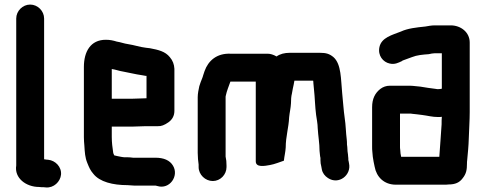

<svg xmlns="http://www.w3.org/2000/svg" viewBox="-20 -742 2124 840"><path d="M51 -661V-18C42 37 94 76 151 76C157 77 163 77 170 77L181 78C215 81 244 53 247 22C250 -12 222 -40 191 -43L180 -44C178 -45 176 -45 173 -45V-661C173 -694 145 -722 112 -722C79 -722 51 -694 51 -661Z M556 -310H469V-440C485 -438 503 -431 518 -429C546 -424 572 -417 601 -413L618 -410H621V-312H618C606 -312 571 -310 556 -310ZM618 -190H671C685 -189 700 -195 717 -207C734 -219 743 -236 743 -257V-441C742 -460 736 -477 723 -492C703 -517 673 -524 636 -531L619 -533C592 -536 567 -545 540 -549C524 -551 506 -558 491 -560C475 -565 461 -568 443 -568C376 -568 347 -516 347 -449V-142C347 -129 348 -117 349 -106C351 -75 352 -53 362 -29C370 -9 375 3 388 18C416 54 474 68 538 68C547 68 558 70 568 70H661L669 72C722 88 764 28 737 -17C723 -41 696 -52 660 -52H562C554 -53 546 -54 537 -54H523C517 -55 512 -55 509 -56L494 -59C489 -60 484 -61 481 -62H480C479 -65 475 -71 475 -76C472 -96 469 -118 469 -143V-188H556C571 -188 604 -190 618 -190Z M1382 -51V-41C1382 -32 1383 -23 1386 -12L1388 -1C1391 15 1401 28 1415 37C1462 68 1518 24 1507 -27L1505 -38C1504 -40 1504 -42 1504 -43C1504 -48 1504 -53 1503 -58C1503 -67 1500 -78 1500 -88C1500 -95 1499 -103 1498 -110C1498 -117 1498 -124 1497 -132C1493 -162 1493 -195 1488 -226C1483 -261 1481 -297 1477 -335C1471 -394 1474 -461 1439 -492C1421 -507 1406 -511 1379 -511H1248C1225 -511 1205 -506 1190 -495C1176 -503 1163 -507 1151 -507H990C928 -510 891 -476 875 -431L869 -413C867 -404 861 -391 858 -383L852 -365C849 -352 845 -332 845 -317V-73C845 -54 847 -37 849 -22V-11C849 22 878 50 911 50C944 50 971 22 971 -11V-18C971 -33 970 -44 967 -57V-317C967 -319 967 -321 968 -324C972 -344 981 -365 988 -385H1099V-36C1099 -8 1139 -16 1161 -20C1180 -23 1207 -34 1222 -39C1224 -59 1229 -77 1230 -97C1230 -144 1243 -183 1245 -229C1247 -250 1252 -269 1253 -290C1253 -305 1254 -321 1257 -332L1261 -354C1265 -369 1265 -375 1268 -389H1350C1351 -386 1351 -382 1351 -379C1352 -361 1355 -344 1356 -325L1358 -295C1359 -274 1361 -258 1363 -239C1365 -224 1370 -200 1370 -181C1372 -147 1378 -115 1378 -82C1379 -75 1380 -57 1382 -51Z M1897 -352C1894 -352 1890 -352 1887 -353C1866 -356 1839 -359 1819 -363L1799 -365C1790 -366 1781 -367 1772 -367H1686C1670 -367 1656 -362 1644 -353C1621 -335 1608 -310 1608 -273V-101C1608 -93 1608 -85 1609 -78L1611 -56C1613 -44 1616 -24 1619 -13C1627 32 1660 66 1712 66H1922C1929 66 1936 66 1943 65C1971 65 1990 57 2004 38C2020 18 2023 1 2023 -27C2023 -31 2023 -36 2024 -42C2027 -76 2030 -101 2031 -138C2032 -174 2035 -215 2035 -252V-556C2035 -601 1996 -631 1952 -631H1882C1867 -631 1853 -628 1841 -626C1802 -622 1764 -618 1734 -604C1696 -589 1649 -578 1640 -536C1632 -499 1656 -470 1685 -464C1707 -459 1722 -467 1739 -475L1741 -477C1753 -481 1769 -487 1782 -492C1804 -501 1829 -503 1856 -505C1865 -507 1874 -509 1882 -509H1913V-354C1907 -353 1905 -352 1897 -352ZM1731 -87C1730 -92 1730 -96 1730 -101V-245H1773C1776 -245 1780 -245 1784 -244L1803 -242C1810 -241 1818 -240 1827 -239C1851 -236 1871 -230 1897 -230C1902 -230 1908 -230 1913 -231C1912 -220 1912 -209 1912 -198C1908 -149 1906 -101 1902 -56H1735C1733 -66 1731 -76 1731 -87Z"/></svg>

Font: Electronic
Style: Ti
Weight: 900
Version: Version 1.011